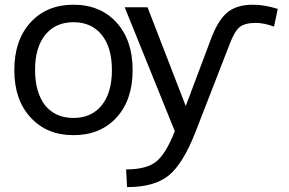

<svg xmlns="http://www.w3.org/2000/svg" viewBox="-20 -555 1211 805"><path d="M169.9 -112.3Q212.9 -60.5 288.1 -60.5Q363.3 -60.5 406.2 -113.3Q449.2 -166 449.2 -261.2Q449.2 -356.4 406.2 -409.2Q363.3 -461.9 288.1 -461.9Q212.9 -461.9 169.9 -409.2Q127 -356.4 127 -261.7Q127 -167 169.9 -112.3ZM108.4 -62.5Q40 -135.7 40 -261.2Q40 -386.7 107.9 -460.9Q175.8 -535.2 288.1 -535.2Q400.4 -535.2 468.3 -460.9Q536.1 -386.7 536.1 -261.2Q536.1 -135.7 468.3 -62Q400.4 11.7 288.1 11.7Q175.8 11.7 108.4 -62.5ZM758.8 -110.4 862.3 -385.7Q892.6 -468.8 932.1 -502Q971.7 -535.2 1040 -535.2Q1089.8 -535.2 1144.5 -517.6L1128.9 -443.4Q1086.9 -459 1051.8 -459Q1006.8 -459 984.9 -441.4Q962.9 -423.8 941.4 -366.2L799.8 -2Q748 130.9 688 180.2Q627.9 229.5 512.7 229.5L508.8 155.3Q593.8 155.3 634.8 122.6Q675.8 89.8 712.9 -4.9L502.9 -524.4H598.6Z"/></svg>

Font: Nasu
Style: Regular
Weight: 400
Designer: Ryoko NISHIZUKA (kana &amp; ideographs); Paul D. Hunt (Latin, Greek &amp; Cyrillic); Wenlong ZHANG (bopomofo); Sandoll C
Version: Version 2014.1215